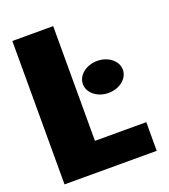

<svg xmlns="http://www.w3.org/2000/svg" viewBox="-148 -931 914 1038"><g transform="rotate(-20 309.0 -412.5)"><path d="M437.3 -567C373.6 -567 322.3 -526 322.3 -475C322.3 -424 373.6 -383 437.3 -383C501.1 -383 552.3 -424 552.3 -475C552.3 -526 501.1 -567 437.3 -567ZM278.8 -825H43.8V0H574.2V-165H278.8Z"/></g></svg>

Font: Blink
Style: Wide
Weight: 400
Designer: Mew Too
Foundry: Cannot Into Space Fonts
Version: Version 001.000